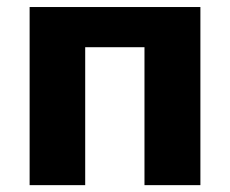

<svg xmlns="http://www.w3.org/2000/svg" viewBox="-20 -540 670 560"><path d="M66.4 0V-519.5H564.5V0H401.4V-402.3H228.5V0Z"/></svg>

Font: GenEi M Gothic v2 Heavy
Style: Regular
Weight: 800
Version: Version 2.0